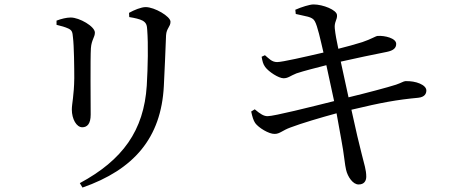

<svg xmlns="http://www.w3.org/2000/svg" viewBox="-20 -787 2040 866"><path d="M352 59C584 -22 707 -165 719 -399C722 -460 727 -569 729 -628C731 -660 749 -666 749 -689C749 -713 677 -755 637 -755C617 -755 585 -742 562 -729L563 -710C588 -706 610 -701 623 -694C641 -684 643 -671 644 -652C649 -587 647 -487 642 -401C629 -198 533 -65 340 39ZM235 -675C256 -670 274 -665 289 -658C305 -650 307 -642 309 -619C314 -581 315 -481 315 -434C314 -356 304 -319 304 -293C304 -250 325 -213 351 -213C373 -213 389 -228 389 -270C389 -319 387 -526 390 -570C393 -608 408 -619 408 -640C408 -668 338 -708 299 -708C280 -708 256 -702 235 -694Z M1113 -284C1118 -260 1123 -244 1131 -232C1146 -211 1193 -182 1219 -183C1242 -183 1254 -199 1290 -212C1340 -231 1428 -257 1498 -276L1520 -154C1531 -98 1536 -38 1541 -21C1548 10 1572 46 1598 45C1623 45 1632 28 1632 10C1632 -21 1623 -45 1611 -94C1601 -132 1584 -204 1565 -292C1703 -325 1770 -337 1866 -346C1896 -349 1903 -365 1903 -379C1903 -404 1856 -423 1808 -421C1799 -420 1792 -414 1766 -405C1729 -393 1631 -367 1552 -348L1517 -509C1578 -523 1669 -542 1725 -553C1754 -559 1767 -570 1767 -589C1767 -615 1715 -627 1684 -625C1675 -625 1656 -611 1614 -597C1582 -587 1546 -577 1506 -567C1498 -605 1493 -630 1490 -659C1487 -689 1502 -698 1500 -719C1499 -742 1437 -767 1394 -767C1377 -767 1339 -755 1312 -743L1314 -724C1357 -713 1389 -713 1400 -691C1412 -670 1425 -610 1439 -550C1357 -531 1253 -507 1230 -507C1206 -507 1193 -523 1175 -538L1160 -531C1164 -510 1166 -499 1176 -485C1192 -463 1237 -434 1259 -434C1280 -434 1289 -445 1317 -456C1353 -468 1402 -480 1452 -493L1487 -331C1383 -305 1216 -263 1187 -263C1170 -263 1155 -272 1129 -294Z"/></svg>

Font: Noto Serif TC Medium
Style: Regular
Weight: 500
Designer: Ryoko NISHIZUKA 西塚涼子 (kana & ideographs); Frank Grießhammer (Latin, Greek & Cyrillic); Wenlong ZHANG 张文龙 (bopomofo); San
Foundry: Adobe
Version: Version 2.001;hotconv 1.1.0;makeotfexe 2.6.0